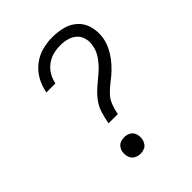

<svg xmlns="http://www.w3.org/2000/svg" viewBox="-209 -865 995 995"><g transform="rotate(-45 288.0 -367.5)"><path d="M234 -221H302Q307 -248 317 -275.5Q327 -303 348 -325Q369 -347 393 -365Q417 -383 439 -404Q461 -425 479 -449Q497 -473 509.5 -499.5Q522 -526 527 -554Q533 -594 523.5 -632.5Q514 -671 486.5 -697Q459 -723 421.5 -733Q384 -743 343 -743Q306 -743 268 -733Q230 -723 197.5 -697.5Q165 -672 146 -637Q127 -602 120 -564V-562H186V-563Q191 -589 205 -613Q219 -637 242 -654Q265 -671 291 -677.5Q317 -684 343 -684Q369 -684 393 -677.5Q417 -671 435 -655Q453 -639 459.5 -614.5Q466 -590 461 -565Q456 -531 435 -501Q414 -471 387 -447Q360 -423 332 -400Q304 -377 282 -348.5Q260 -320 250 -287Q240 -254 234 -221ZM240 8Q253 8 266.5 3.5Q280 -1 288.5 -13Q297 -25 299 -38Q303 -57 297.5 -75.5Q292 -94 276 -103.5Q260 -113 240 -113Q227 -113 214 -108.5Q201 -104 192 -92Q183 -80 181 -67Q178 -48 183.5 -29.5Q189 -11 205 -1.5Q221 8 240 8Z"/></g></svg>

Font: Iosevka Sparkle Light Oblique
Style: Regular
Weight: 300
Italic angle: -9°
Designer: Belleve Invis
Foundry: Belleve Invis
Version: Version 4.5.0; ttfautohint (v1.8.3)